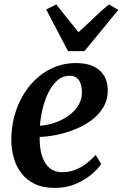

<svg xmlns="http://www.w3.org/2000/svg" viewBox="-20 -862 570 892"><path d="M450 -100Q436.5 -79 406.8 -53.2Q377 -27.5 333.5 -8.2Q290 11 234.5 11Q179 11 140.2 -8Q101.5 -27 77.8 -59.2Q54 -91.5 43.2 -131.2Q32.5 -171 32.5 -212.5Q33 -287 55.8 -351.5Q78.5 -416 119.2 -465Q160 -514 214.5 -541.5Q269 -569 332.5 -569Q383.5 -569 415.8 -553Q448 -537 464 -509.2Q480 -481.5 480.5 -447Q481.5 -399.5 460 -363.5Q438.5 -327.5 402.8 -301.8Q367 -276 324.5 -259.5Q282 -243 240 -234.8Q198 -226.5 164.5 -226Q163.5 -192 169 -162.5Q174.5 -133 187 -110.2Q199.5 -87.5 219.8 -74.8Q240 -62 268.5 -62Q301.5 -62 330 -73.2Q358.5 -84.5 382 -102.8Q405.5 -121 424.5 -142.5ZM304.5 -510Q271 -510 246 -488Q221 -466 204 -430.5Q187 -395 177.5 -354.8Q168 -314.5 165.5 -278Q189 -279 216 -286.2Q243 -293.5 268.8 -306.5Q294.5 -319.5 315.5 -338.5Q336.5 -357.5 349 -382.2Q361.5 -407 360.5 -436.5Q359.5 -473.5 345 -491.8Q330.5 -510 304.5 -510ZM296 -624.5 194.5 -818 241.5 -841.5Q266.5 -810 292 -777.5Q317.5 -745 344.5 -712.5Q381.5 -745 414.5 -777.5Q447.5 -810 486 -841.5L529.5 -816L372.5 -624.5Z"/></svg>

Font: Merriweather 20pt SemiBold
Style: Italic
Weight: 600
Italic angle: -7.8°
Version: Version 2.101